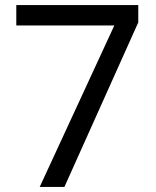

<svg xmlns="http://www.w3.org/2000/svg" viewBox="-20 -734 612 754"><path d="M136 0 429 -634H44V-714H523V-646L233 0Z"/></svg>

Font: Noto Naskh Arabic
Style: Regular
Weight: 400
Designer: Monotype Design Team, David Williams, Mohamad Dakak and Nizar Qandah
Foundry: Monotype Imaging Inc.
Version: Version 2.013